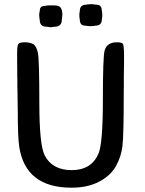

<svg xmlns="http://www.w3.org/2000/svg" viewBox="-20 -893 690 913"><path d="M239.3 -867.2Q262.2 -867.2 269.3 -855.2Q276.4 -843.3 276.4 -825.7V-818.8L275.9 -816.9L274.4 -801.8Q273.9 -799.8 273.9 -797.9Q273.9 -765.6 236.3 -765.6Q233.4 -764.6 231 -764.6L223.1 -763.7H216.8L214.8 -764.2L203.6 -765.6Q201.7 -766.1 200.2 -766.1Q168.9 -766.1 168.9 -799.3L168 -803.2L166.5 -818.4V-827.1L169.4 -843.8Q169.4 -865.2 195.3 -865.2Q198.2 -866.2 200.7 -866.2L209.5 -867.2ZM385.3 -771Q359.4 -771 359.4 -800.3Q358.4 -804.2 358.4 -805.7L357.4 -814.9V-827.6L359.4 -840.3Q359.4 -870.6 390.1 -870.6L391.6 -871.1L393.6 -871.6L408.7 -873H420.4L422.4 -872.6L435.1 -871.1Q437 -870.6 438.5 -870.6Q463.9 -870.6 463.9 -843.3L464.8 -839.4L466.3 -826.7V-815.4L464.4 -801.3Q464.4 -771 433.6 -771L431.6 -770.5L430.2 -770L415 -768.6H403.3L401.4 -769L388.7 -770.5Q386.7 -771 385.3 -771ZM477.5 -652.8Q488.8 -691.9 535.6 -691.9Q556.2 -691.9 563 -686Q569.8 -680.2 569.8 -629.4V-580.6L569.3 -564L568.8 -515.1V-482.4L568.4 -449.2Q568.4 -250.5 562.3 -198.5Q556.2 -146.5 530.3 -101.3Q504.4 -56.2 449.7 -28.3Q395.5 -0.5 320.3 -0.5Q100.6 -0.5 71.3 -196.3Q64.5 -242.7 64.5 -366.7L63.5 -433.1Q63 -449.7 63 -466.3L62.5 -482.4Q62.5 -498.5 62.5 -514.6L62 -530.8V-562.5L61.5 -595.2V-642.6Q61.5 -677.2 67.9 -684.6Q74.2 -691.9 98.6 -691.9Q123 -691.9 138.4 -682.9Q153.8 -673.8 160.4 -640.6Q167 -607.4 167 -405.8Q167 -204.1 192.4 -154.3Q228.5 -84 321.3 -84Q414.1 -84 448.2 -162.1Q469.2 -210.9 469.2 -417.5Q469.2 -624 477.5 -652.8Z"/></svg>

Font: Averia Sans Libre
Style: Regular
Weight: 400
Version: Version 1.002